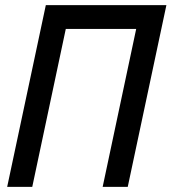

<svg xmlns="http://www.w3.org/2000/svg" viewBox="-20 -730 670 750"><path d="M8 0 159 -710H630L479 0H381L512 -617H237L106 0Z"/></svg>

Font: Geist Mono Medium
Style: Italic
Weight: 500
Italic angle: -12°
Monospace: yes
Designer: Basement.studio, Andrés Briganti, Mateo Zaragoza
Foundry: Basement.studio, Vercel, Andrés Briganti, Guido Ferreyra, Mateo Zaragoza
Version: Version 1.500; ttfautohint (v1.8.4.7-5d5b)